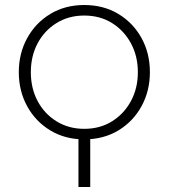

<svg xmlns="http://www.w3.org/2000/svg" viewBox="-20 -543 673 766"><path d="M293 203V2H340V203ZM316 13Q240 13 181 -22.5Q122 -58 88.5 -119Q55 -180 55 -255Q55 -330 88.5 -391Q122 -452 181 -487.5Q240 -523 316 -523Q393 -523 452 -487.5Q511 -452 544.5 -391.5Q578 -331 578 -255Q578 -180 544.5 -119Q511 -58 452 -22.5Q393 13 316 13ZM316 -29Q379 -29 427 -59Q475 -89 502.5 -140Q530 -191 530 -255Q530 -319 502.5 -370Q475 -421 427 -451Q379 -481 316 -481Q254 -481 205.5 -451Q157 -421 130 -370Q103 -319 103 -255Q103 -191 130 -140Q157 -89 205.5 -59Q254 -29 316 -29Z"/></svg>

Font: MuseoModerno Thin ExtraLight
Style: Regular
Weight: 250
Version: Version 1.002